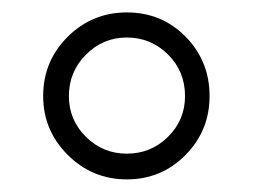

<svg xmlns="http://www.w3.org/2000/svg" viewBox="-20 -740 403 306"><path d="M182.1 -720.2Q237.8 -720.2 275.9 -681.4Q314 -642.6 314 -586.9Q314 -531.7 275.6 -492.9Q237.3 -454.1 182.1 -454.1Q127 -454.1 87.9 -493.2Q48.8 -532.2 48.8 -586.9Q48.8 -642.6 87.9 -681.4Q127 -720.2 182.1 -720.2ZM182.1 -680.2Q144 -680.2 116.9 -652.8Q89.8 -625.5 89.8 -586.9Q89.8 -548.8 116.9 -522Q144 -495.1 182.1 -495.1Q220.7 -495.1 247.8 -522Q274.9 -548.8 274.9 -586.9Q274.9 -626 247.8 -653.1Q220.7 -680.2 182.1 -680.2Z"/></svg>

Font: Stilu Light
Style: Regular
Weight: 300
Designer: Genilson Lima Santos
Foundry: Genilson Lima Santos
Version: Version 1.200;PS 001.200;hotconv 1.0.88;makeotf.lib2.5.64775